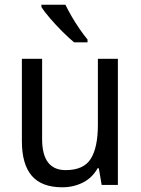

<svg xmlns="http://www.w3.org/2000/svg" viewBox="-20 -879 599 816"><path d="M481 -629V-93H412L400 -164H395Q372 -123 332 -103Q292 -83 245 -83Q157 -83 115 -132Q73 -181 73 -279V-629H159V-288Q159 -156 259 -156Q336 -156 366 -204.5Q396 -253 396 -348V-629ZM258 -859Q269 -836 285 -808.5Q301 -781 319 -755Q337 -729 352 -711V-699H295Q273 -717 245 -745Q217 -773 192.5 -801.5Q168 -830 156 -849V-859Z"/></svg>

Font: Noto Sans Kannada UI SemiCondensed
Style: Regular
Weight: 400
Width: 4
Designer: Jelle Bosma - Monotype Design Team
Foundry: Monotype Imaging Inc.
Version: Version 2.005; ttfautohint (v1.8.4.7-5d5b)